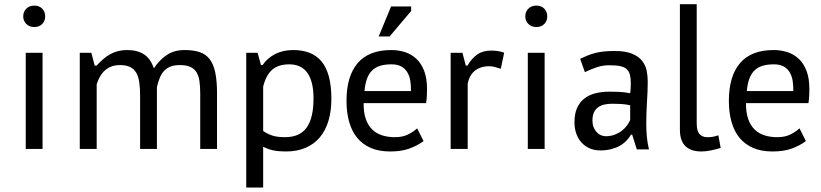

<svg xmlns="http://www.w3.org/2000/svg" viewBox="-20 -692 3816 892"><path d="M99.6 -446.8H177.7V0H99.6ZM87.9 -615.7Q87.9 -637.2 102.1 -651.6Q116.2 -666 139.6 -666Q162.6 -666 176.3 -651.6Q189.9 -637.2 189.9 -615.7Q189.9 -595.2 176.3 -580.8Q162.6 -566.4 139.6 -566.4Q116.2 -566.4 102.1 -580.8Q87.9 -595.2 87.9 -615.7Z M630.9 0V-245.1Q630.9 -281.2 627.2 -308.3Q623.5 -335.4 613.3 -353.5Q603 -371.6 584.7 -380.6Q566.4 -389.6 537.6 -389.6Q515.1 -389.6 497.8 -383.1Q480.5 -376.5 467.3 -364.7Q454.1 -353 444.8 -336.7Q435.5 -320.3 429.2 -300.8V0H350.6V-446.8H404.3L419.9 -387.2H428.7Q445.3 -405.3 461.2 -418.7Q477.1 -432.1 493.9 -441.2Q510.7 -450.2 529.5 -454.8Q548.3 -459.5 570.8 -459.5Q617.7 -459.5 648.4 -439.9Q679.2 -420.4 694.8 -374.5Q720.7 -413.6 754.9 -436.5Q789.1 -459.5 837.4 -459.5Q877.9 -459.5 906.7 -450.2Q935.5 -440.9 953.6 -417.7Q971.7 -394.5 980 -355.5Q988.3 -316.4 988.3 -256.8V0H910.2V-256.8Q910.2 -290.5 906.5 -315.7Q902.8 -340.8 892.3 -357.2Q881.8 -373.5 863.3 -381.6Q844.7 -389.6 815.4 -389.6Q791 -389.6 773.7 -383.3Q756.3 -377 743.9 -364.3Q731.4 -351.6 723.1 -332.3Q714.8 -313 709 -287.6V0Z M1124 -446.8H1176.8L1192.4 -389.6H1199.7Q1223.1 -423.3 1259.3 -441.4Q1295.4 -459.5 1342.3 -459.5Q1384.8 -459.5 1417.7 -446.8Q1450.7 -434.1 1473.4 -407Q1496.1 -379.9 1507.8 -336.7Q1519.5 -293.5 1519.5 -232.9Q1519.5 -176.3 1506.1 -131.1Q1492.7 -85.9 1466.1 -54.2Q1439.5 -22.5 1399.9 -5.4Q1360.4 11.7 1308.1 11.7Q1291 11.7 1277.1 10.5Q1263.2 9.3 1250.7 6.8Q1238.3 4.4 1226.8 0.2Q1215.3 -3.9 1202.6 -9.8V179.2H1124ZM1324.2 -393.1Q1272.9 -393.1 1244.1 -367.7Q1215.3 -342.3 1202.6 -289.1V-83.5Q1222.2 -69.8 1245.1 -62.3Q1268.1 -54.7 1303.7 -54.7Q1373 -54.7 1404.8 -99.4Q1436.5 -144 1436.5 -233.9Q1436.5 -276.4 1428.7 -306.6Q1420.9 -336.9 1406.2 -356Q1391.6 -375 1370.8 -384Q1350.1 -393.1 1324.2 -393.1Z M1589.8 0ZM1947.8 -36.6Q1918 -14.6 1881.1 -1.5Q1844.2 11.7 1792.5 11.7Q1740.2 11.7 1702.1 -4.9Q1664.1 -21.5 1639.2 -52Q1614.3 -82.5 1602.1 -126Q1589.8 -169.4 1589.8 -223.1Q1589.8 -337.9 1641.6 -398.7Q1693.4 -459.5 1797.9 -459.5Q1831.1 -459.5 1861.1 -450Q1891.1 -440.4 1914.1 -419.2Q1937 -397.9 1950.4 -363.3Q1963.9 -328.6 1963.9 -278.8Q1963.9 -265.6 1963.1 -247.8Q1962.4 -230 1959.5 -212.9H1669.4Q1668.9 -169.4 1679.4 -139.4Q1689.9 -109.4 1709.2 -90.6Q1728.5 -71.8 1755.4 -63.2Q1782.2 -54.7 1814.5 -54.7Q1850.1 -54.7 1875 -66.9Q1899.9 -79.1 1918 -95.7ZM1889.2 -269Q1889.6 -292.5 1886.5 -314.7Q1883.3 -336.9 1873.5 -354.2Q1863.8 -371.6 1845.9 -382.3Q1828.1 -393.1 1798.8 -393.1Q1769 -393.1 1746.8 -386.5Q1724.6 -379.9 1709.2 -365Q1693.8 -350.1 1685.1 -326.4Q1676.3 -302.7 1673.3 -269ZM1796.9 -662.1H1890.1V-641.1L1790 -522.5H1739.3Z M2306.6 -372.6Q2293 -377 2279.3 -380.6Q2265.6 -384.3 2253.4 -384.3Q2231 -384.3 2213.4 -378.2Q2195.8 -372.1 2183.3 -361.1Q2170.9 -350.1 2163.3 -335.2Q2155.8 -320.3 2152.8 -302.7V0H2073.7V-446.8H2128.4L2144 -387.2H2151.9Q2170.9 -420.4 2197 -438.7Q2223.1 -457 2262.2 -457Q2274.4 -457 2290.3 -455.1Q2306.2 -453.1 2322.3 -447.3Z M2432.1 -446.8H2510.3V0H2432.1ZM2420.4 -615.7Q2420.4 -637.2 2434.6 -651.6Q2448.7 -666 2472.2 -666Q2495.1 -666 2508.8 -651.6Q2522.5 -637.2 2522.5 -615.7Q2522.5 -595.2 2508.8 -580.8Q2495.1 -566.4 2472.2 -566.4Q2448.7 -566.4 2434.6 -580.8Q2420.4 -595.2 2420.4 -615.7Z M2675.3 -418.9Q2694.3 -427.7 2711.2 -434.6Q2728 -441.4 2746.3 -446Q2764.6 -450.7 2786.1 -452.9Q2807.6 -455.1 2835.9 -455.1Q2887.2 -455.1 2917.5 -442.1Q2947.8 -429.2 2963.6 -408.7Q2979.5 -388.2 2984.4 -363Q2989.3 -337.9 2989.3 -313.5Q2989.3 -290 2988.3 -266.6Q2987.3 -243.2 2985.8 -219Q2984.4 -194.8 2983.4 -169.7Q2982.4 -144.5 2982.4 -116.7Q2982.4 -84.5 2985.4 -54.4Q2988.3 -24.4 2995.1 2H2938.5L2917 -66.4H2911.6Q2902.3 -50.8 2889.2 -37.4Q2876 -23.9 2858.4 -14.2Q2840.8 -4.4 2818.4 1.2Q2795.9 6.8 2769 6.8Q2741.7 6.8 2719.7 -2.7Q2697.8 -12.2 2681.9 -29.5Q2666 -46.9 2657.5 -70.8Q2648.9 -94.7 2648.9 -124Q2648.9 -162.6 2660.6 -189.5Q2672.4 -216.3 2693.8 -233.4Q2715.3 -250.5 2744.9 -258.3Q2774.4 -266.1 2810.5 -266.1Q2836.9 -266.1 2852.8 -265.4Q2868.7 -264.6 2878.7 -263.4Q2888.7 -262.2 2894.8 -261Q2900.9 -259.8 2907.7 -258.8Q2909.2 -271 2909.9 -280.5Q2910.6 -290 2910.6 -304.7Q2910.6 -328.6 2906.5 -344.7Q2902.3 -360.8 2891.6 -370.6Q2880.9 -380.4 2862.3 -384.5Q2843.8 -388.7 2814.9 -388.7Q2783.7 -389.6 2755.1 -380.4Q2726.6 -371.1 2697.3 -356.9ZM2907.7 -202.6Q2900.9 -204.1 2895.5 -205.3Q2890.1 -206.5 2881.3 -207.5Q2872.6 -208.5 2858.9 -209.2Q2845.2 -210 2822.8 -210Q2804.2 -210 2787.8 -206.3Q2771.5 -202.6 2759 -193.8Q2746.6 -185.1 2739.5 -169.9Q2732.4 -154.8 2732.4 -132.3Q2732.4 -115.2 2737.5 -101.8Q2742.7 -88.4 2751.2 -78.9Q2759.8 -69.3 2771 -64.2Q2782.2 -59.1 2794.4 -59.1Q2816.9 -59.1 2835.4 -66.2Q2854 -73.2 2868.4 -84.2Q2882.8 -95.2 2892.6 -108.6Q2902.3 -122.1 2907.7 -134.3Z M3216.8 -118.2Q3216.8 -83.5 3230 -69.1Q3243.2 -54.7 3265.6 -54.7Q3272.5 -54.7 3278.1 -54.9Q3283.7 -55.2 3289.6 -56.2Q3295.4 -57.1 3302 -58.8Q3308.6 -60.5 3317.4 -63.5L3328.1 -4.9Q3319.3 -2 3308.1 1Q3296.9 3.9 3285.2 6.3Q3273.4 8.8 3261.5 10.3Q3249.5 11.7 3238.8 11.7Q3215.8 11.7 3197.5 6.1Q3179.2 0.5 3166 -11.5Q3152.8 -23.4 3145.8 -42.7Q3138.7 -62 3138.7 -89.4V-672.4H3216.8Z M3724.1 -36.6Q3694.3 -14.6 3657.5 -1.5Q3620.6 11.7 3568.8 11.7Q3516.6 11.7 3478.5 -4.9Q3440.4 -21.5 3415.5 -52Q3390.6 -82.5 3378.4 -126Q3366.2 -169.4 3366.2 -223.1Q3366.2 -337.9 3418 -398.7Q3469.7 -459.5 3574.2 -459.5Q3607.4 -459.5 3637.5 -450Q3667.5 -440.4 3690.4 -419.2Q3713.4 -397.9 3726.8 -363.3Q3740.2 -328.6 3740.2 -278.8Q3740.2 -265.6 3739.5 -247.8Q3738.8 -230 3735.8 -212.9H3445.8Q3445.3 -169.4 3455.8 -139.4Q3466.3 -109.4 3485.6 -90.6Q3504.9 -71.8 3531.7 -63.2Q3558.6 -54.7 3590.8 -54.7Q3626.5 -54.7 3651.4 -66.9Q3676.3 -79.1 3694.3 -95.7ZM3665.5 -269Q3666 -292.5 3662.8 -314.7Q3659.7 -336.9 3649.9 -354.2Q3640.1 -371.6 3622.3 -382.3Q3604.5 -393.1 3575.2 -393.1Q3545.4 -393.1 3523.2 -386.5Q3501 -379.9 3485.6 -365Q3470.2 -350.1 3461.4 -326.4Q3452.6 -302.7 3449.7 -269Z"/></svg>

Font: PT Astra Sans
Style: Regular
Weight: 400
Designer: A.Korolkova, I. Chaeva
Foundry: ParaType Ltd
Version: Version 1.001; ttfautohint (v1.6)